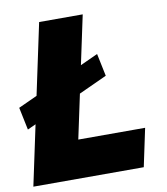

<svg xmlns="http://www.w3.org/2000/svg" viewBox="-84 -778 738 846"><g transform="rotate(-10 284.5 -355.0)"><path d="M-4 -353 375 -527 396 -426 17 -252ZM148 -710H343L228 -170H527L491 0H-3Z"/></g></svg>

Font: Raleway Thin Black
Style: Italic
Weight: 900
Italic angle: -12°
Version: Version 4.026